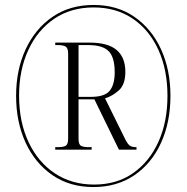

<svg xmlns="http://www.w3.org/2000/svg" viewBox="-20 -745 753 775"><path d="M357 10Q261 10 191 -38.5Q121 -87 83 -170Q45 -253 45 -358Q45 -463 83.5 -546Q122 -629 192 -677Q262 -725 358 -725Q453 -725 522.5 -677Q592 -629 630 -546Q668 -463 668 -358Q668 -252 630 -168.5Q592 -85 522 -37.5Q452 10 357 10ZM360 0Q451 0 517 -46Q583 -92 619.5 -172.5Q656 -253 656 -358Q656 -463 619.5 -543.5Q583 -624 516 -669.5Q449 -715 358 -715Q266 -715 198.5 -669Q131 -623 94 -542.5Q57 -462 57 -359Q57 -253 95 -172Q133 -91 201 -45.5Q269 0 360 0ZM203 -141V-151H214Q235 -151 245 -156.5Q255 -162 255 -185V-528Q255 -551 245 -557Q235 -563 214 -563H203V-573H342Q416 -573 451 -543Q486 -513 486 -455Q486 -404 460 -380.5Q434 -357 404 -348L485 -184Q495 -164 503.5 -157.5Q512 -151 531 -151V-141H460L361 -344H297V-185Q297 -162 307 -156.5Q317 -151 338 -151H350V-141ZM347 -354Q403 -354 423 -379Q443 -404 443 -453Q443 -514 418.5 -538.5Q394 -563 337 -563H297V-354Z"/></svg>

Font: Noto Serif Display Condensed Light
Style: Regular
Weight: 300
Width: 3
Designer: Monotype Design Team
Foundry: Monotype Imaging Inc.
Version: Version 2.009